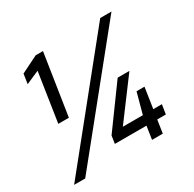

<svg xmlns="http://www.w3.org/2000/svg" viewBox="-152 -846 1013 1005"><g transform="rotate(-30 354.5 -344.0)"><path d="M19 0 574 -688H642L86 0ZM107 -318 152 -613 72 -578 81 -637 184 -688H228L171 -318ZM490 0 502 -79H311L318 -126L497 -372H568L392 -136H513L547 -261H595L576 -136H628L619 -79H567L555 0Z"/></g></svg>

Font: Azeri Sans
Style: Italic
Weight: 400
Designer: Hector Gatti & Omnibus-Type (original fonts) / Cristiano Sobral (main changes and remastering)
Foundry: Omnibus-Type
Version: Version 0.07;August 21, 2020;FontCreator 13.0.0.2681 64-bit;